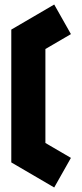

<svg xmlns="http://www.w3.org/2000/svg" viewBox="-20 -774 364 850"><path d="M30 -643 220 -754 294 -623 181 -557V-141L294 -75L220 56L30 -55V-643Z"/></svg>

Font: Blaka
Style: Regular
Weight: 400
Designer: Mohamed Gaber
Foundry: Kief Type Foundry
Version: Version 1.003; ttfautohint (v1.8.4.7-5d5b)